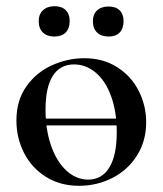

<svg xmlns="http://www.w3.org/2000/svg" viewBox="-20 -587 526 620"><path d="M96 -204H388V-182H96ZM33 -198Q33 -263 65.5 -308.5Q98 -354 148.5 -376.5Q199 -399 252 -399Q313 -399 358.5 -370Q404 -341 428 -293.5Q452 -246 452 -192Q452 -132 422.5 -85Q393 -38 343 -12.5Q293 13 235 13Q175 13 129 -15.5Q83 -44 58 -92.5Q33 -141 33 -198ZM357 -160Q357 -227 338.5 -277Q320 -327 288.5 -353Q257 -379 219 -379Q174 -379 150.5 -342Q127 -305 127 -233Q127 -168 145 -116.5Q163 -65 194.5 -36Q226 -7 265 -7Q309 -7 333 -46Q357 -85 357 -160ZM105 -519Q105 -541 119 -554Q133 -567 156 -567Q179 -567 192 -554.5Q205 -542 205 -519Q205 -495 192 -482Q179 -469 156 -469Q132 -469 118.5 -482Q105 -495 105 -519ZM280 -519Q280 -541 293.5 -553.5Q307 -566 331 -566Q354 -566 366.5 -553.5Q379 -541 379 -519Q379 -495 366.5 -482Q354 -469 331 -469Q307 -469 293.5 -482Q280 -495 280 -519Z"/></svg>

Font: Cormorant Garamond SemiBold
Style: Regular
Weight: 600
Designer: Christian Thalmann (Catharsis Fonts)
Foundry: Catharsis Fonts
Version: Version 4.000